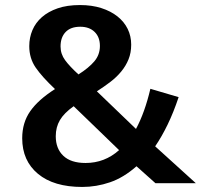

<svg xmlns="http://www.w3.org/2000/svg" viewBox="-20 -726 817 761"><path d="M688 -341Q668 -281 644.5 -232.5Q621 -184 595 -146L756 0H596L521 -67Q470 -22 416 -3.5Q362 15 306 15Q193 15 130.5 -37Q68 -89 68 -178Q68 -240 100 -285.5Q132 -331 198 -373Q147 -421 121.5 -458Q96 -495 96 -543Q96 -577 108.5 -606.5Q121 -636 146 -658Q171 -680 208.5 -693Q246 -706 297 -706Q344 -706 381.5 -694Q419 -682 445.5 -661Q472 -640 486 -611.5Q500 -583 500 -549Q500 -517 489.5 -491Q479 -465 460.5 -442.5Q442 -420 417 -401Q392 -382 364 -364L519 -215Q554 -280 576 -374ZM319 -80Q395 -80 452 -131L272 -305Q234 -278 217.5 -250Q201 -222 201 -186Q201 -137 231 -108.5Q261 -80 319 -80ZM220 -542Q220 -512 238 -487.5Q256 -463 291 -431Q332 -457 354 -483Q376 -509 376 -544Q376 -579 355 -599.5Q334 -620 298 -620Q260 -620 240 -599Q220 -578 220 -542Z"/></svg>

Font: Qnwhxotralxmqkhsjrfbfhwcoqn
Style: Regular
Weight: 500
Designer: Carrois Corporate & Edenspiekermann
Foundry: Carrois Corporate GbR & Edenspiekermann AG
Version: Version 2.001